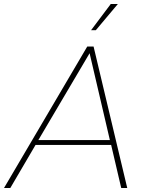

<svg xmlns="http://www.w3.org/2000/svg" viewBox="-45 -946 725 966"><path d="M595.2 0H564.9L514.2 -216.8H133.8L6.8 0H-24.9L394 -711.9H425.8ZM507.8 -241.2 405.8 -678.2 147.9 -241.2ZM437 -793.9H413.1L512.2 -925.8H547.9Z"/></svg>

Font: Creato Display Thin
Style: Italic
Weight: 265
Italic angle: -10°
Version: Version 1.000